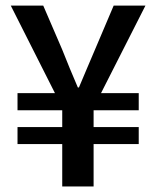

<svg xmlns="http://www.w3.org/2000/svg" viewBox="-20 -676 566 696"><path d="M205.6 0V-153.8H43.5V-215.3H205.6V-276.4H43.5V-338.4H179.2L19 -655.8H136.7L205.1 -497.1Q218.8 -462.9 232.7 -428.7Q246.6 -394.5 262.2 -358.9H266.1Q281.2 -395 295.7 -429Q310.1 -462.9 324.7 -497.1L392.1 -655.8H507.3L346.2 -338.4H482.9V-276.4H319.3V-215.3H482.9V-153.8H319.3V0Z"/></svg>

Font: Akatab
Style: Bold
Weight: 700
Designer: SIL Global
Foundry: SIL Global
Version: Version 4.100